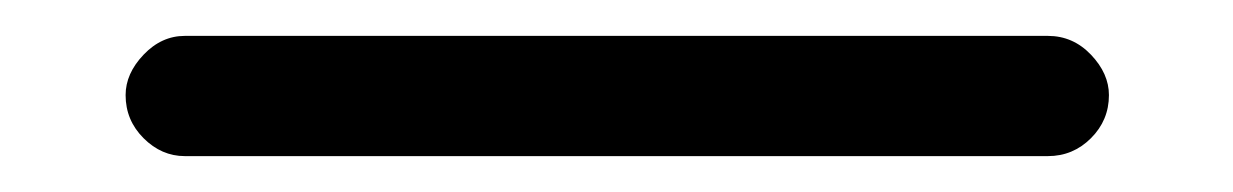

<svg xmlns="http://www.w3.org/2000/svg" viewBox="-20 29 687 107"><path d="M83 116Q70 116 60 106Q50 96 50 82Q50 70 60 59.5Q70 49 83 49H564Q578 49 588 59.5Q598 70 598 82Q598 96 588 106Q578 116 564 116Z"/></svg>

Font: Huninn
Style: Regular
Weight: 400
Designer: justfont
Foundry: justfont
Version: Version 1.003